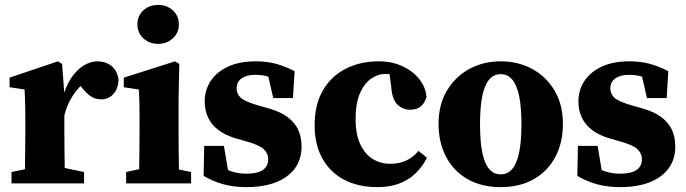

<svg xmlns="http://www.w3.org/2000/svg" viewBox="-20 -749 2802 784"><path d="M27.1 0V-46.6L122.7 -66.6H227.7L323.2 -46.6V0ZM80.4 0Q81.4 -23 81.9 -60.5Q82.4 -98 82.9 -138.5Q83.4 -179 83.4 -210V-268.6Q83.4 -296.6 82.9 -314.6Q82.4 -332.7 81.9 -348.2Q81.4 -363.7 80.4 -383.7L19.1 -392.7V-432L216.5 -498.6L233.6 -487.9L242.8 -365V-363V-210Q242.8 -179 243.3 -138.5Q243.8 -98 244.3 -60.5Q244.8 -23 245.8 0ZM242.2 -274.5 206.7 -343.2H234.6Q247.1 -395.2 270 -429.6Q293 -463.9 321.5 -481.3Q350 -498.6 377.3 -498.6Q410.2 -498.6 434.1 -480.5Q458 -462.3 464.1 -424.8Q462.7 -386.3 442.9 -364.8Q423.1 -343.3 393.1 -343.3Q370.4 -343.3 352.3 -354.8Q334.1 -366.2 315.8 -389.5L286.7 -427.7L327.2 -413.3Q300.3 -393.6 276.2 -356.5Q252.1 -319.4 242.2 -274.5Z M495 0V-46.6L587.8 -66.6H663.2L760.3 -46.6V0ZM546.8 0Q547.8 -23 548.3 -60.5Q548.8 -98 549.3 -138.6Q549.8 -179.2 549.8 -210.3V-257.4Q549.8 -298.5 549.3 -326.1Q548.8 -353.6 546.8 -383.7L485.5 -392.7V-432L695 -498.6L712.1 -487.9L709.1 -342.7V-210.3Q709.1 -179.2 709.6 -138.6Q710.1 -98 710.6 -60.5Q711.1 -23 712.1 0ZM625.7 -569.9Q590.3 -569.9 565.7 -592.3Q541 -614.7 541 -649.6Q541 -684.5 565.7 -706.8Q590.3 -729 625.7 -729Q661.1 -729 685.8 -706.7Q710.4 -684.4 710.4 -649.8Q710.4 -615.1 685.8 -592.5Q661.1 -569.9 625.7 -569.9Z M985.2 15.1Q936.2 15.1 893.7 3.9Q851.3 -7.4 811.5 -30.7L813.8 -153.4H894.3L916.8 -19.5H863V-78.9Q895.1 -59.9 923.5 -49.8Q951.8 -39.8 985.8 -39.8Q1014.6 -39.8 1034.7 -46.1Q1054.7 -52.4 1064.9 -65.7Q1075.2 -78.9 1075.2 -98.8Q1075.2 -122.3 1057.5 -139.3Q1039.8 -156.3 990.7 -170.2L936.9 -185.8Q898.8 -197.7 871.6 -218.2Q844.5 -238.6 830.2 -268Q815.9 -297.4 815.9 -335Q815.9 -381.2 840.1 -418.1Q864.4 -455.1 910.8 -476.8Q957.2 -498.6 1024.6 -498.6Q1069.1 -498.6 1106.9 -488.5Q1144.6 -478.3 1183 -458.3L1176.2 -348.5H1095.8L1068.8 -466.1H1122.7V-411.1Q1095.9 -428.7 1075 -436Q1054.1 -443.4 1020.7 -443.4Q987.5 -443.4 966.8 -429.2Q946.2 -414.9 946.2 -387.5Q946.2 -366.5 962 -350.9Q977.9 -335.3 1029.7 -319.9L1078.4 -306Q1126.2 -292.3 1155.3 -270.1Q1184.4 -248 1197.9 -218.4Q1211.4 -188.9 1211.4 -151.2Q1211.4 -98.4 1184.1 -61.3Q1156.8 -24.2 1106.3 -4.5Q1055.9 15.1 985.2 15.1Z M1520 15.1Q1442.7 15.1 1385.3 -15.1Q1327.9 -45.3 1296.3 -102.1Q1264.7 -158.8 1264.7 -237.7Q1264.7 -321.5 1298.3 -379.6Q1331.8 -437.6 1391.2 -468.1Q1450.6 -498.6 1526.9 -498.6Q1580.4 -498.6 1623 -478.8Q1665.6 -459 1692 -425.9Q1718.4 -392.9 1721.6 -353Q1713.3 -326.3 1697.2 -313.6Q1681.1 -300.9 1654.3 -300.9Q1625.1 -300.9 1603 -321.8Q1581 -342.8 1577.4 -395.6L1568.2 -467L1641 -425.5Q1618.2 -436.7 1597 -441.8Q1575.9 -447 1552.1 -447Q1523.6 -447 1495.7 -428Q1467.9 -409 1449.9 -368.4Q1432 -327.8 1432 -262.5Q1432 -201.2 1450.8 -160.6Q1469.6 -120 1501.5 -100.2Q1533.4 -80.3 1572.8 -80.3Q1595.6 -80.3 1616 -85.5Q1636.3 -90.6 1654.7 -102.3Q1673.1 -113.9 1688.7 -132.9L1723.4 -105Q1703.7 -66.1 1675 -39.4Q1646.4 -12.6 1608.1 1.3Q1569.9 15.1 1520 15.1Z M2024.5 15.1Q1946.7 15.1 1889.6 -17.3Q1832.5 -49.8 1801.6 -108.5Q1770.7 -167.2 1770.7 -243.5Q1770.7 -320.8 1804.4 -378Q1838.1 -435.2 1895.6 -466.9Q1953 -498.6 2024.5 -498.6Q2095.9 -498.6 2153.4 -467.3Q2210.9 -436 2244.7 -378.7Q2278.6 -321.5 2278.6 -243.5Q2278.6 -165.7 2247.2 -107.4Q2215.8 -49.1 2159.1 -17Q2102.3 15.1 2024.5 15.1ZM2024.5 -37Q2052.6 -37 2071.3 -58.5Q2090 -80.1 2099.6 -125.1Q2109.2 -170.1 2109.2 -241.4Q2109.2 -312.9 2099.6 -357.8Q2090 -402.8 2071.3 -424.5Q2052.6 -446.2 2024.5 -446.2Q1996.4 -446.2 1977.7 -424.5Q1959 -402.8 1949.5 -357.8Q1940.1 -312.9 1940.1 -241.4Q1940.1 -170.1 1949.5 -125.1Q1959 -80.1 1977.7 -58.5Q1996.4 -37 2024.5 -37Z M2511.2 15.1Q2462.2 15.1 2419.7 3.9Q2377.3 -7.4 2337.5 -30.7L2339.8 -153.4H2420.3L2442.8 -19.5H2389V-78.9Q2421.1 -59.9 2449.5 -49.8Q2477.8 -39.8 2511.8 -39.8Q2540.6 -39.8 2560.7 -46.1Q2580.7 -52.4 2590.9 -65.7Q2601.2 -78.9 2601.2 -98.8Q2601.2 -122.3 2583.5 -139.3Q2565.8 -156.3 2516.7 -170.2L2462.9 -185.8Q2424.8 -197.7 2397.6 -218.2Q2370.5 -238.6 2356.2 -268Q2341.9 -297.4 2341.9 -335Q2341.9 -381.2 2366.1 -418.1Q2390.4 -455.1 2436.8 -476.8Q2483.2 -498.6 2550.6 -498.6Q2595.1 -498.6 2632.9 -488.5Q2670.6 -478.3 2709 -458.3L2702.2 -348.5H2621.8L2594.8 -466.1H2648.7V-411.1Q2621.9 -428.7 2601 -436Q2580.1 -443.4 2546.7 -443.4Q2513.5 -443.4 2492.8 -429.2Q2472.2 -414.9 2472.2 -387.5Q2472.2 -366.5 2488 -350.9Q2503.9 -335.3 2555.7 -319.9L2604.4 -306Q2652.2 -292.3 2681.3 -270.1Q2710.4 -248 2723.9 -218.4Q2737.4 -188.9 2737.4 -151.2Q2737.4 -98.4 2710.1 -61.3Q2682.8 -24.2 2632.3 -4.5Q2581.9 15.1 2511.2 15.1Z"/></svg>

Font: Source Serif 4 Variable
Style: Regular
Weight: 400
Designer: Frank Grießhammer
Foundry: Adobe
Version: Version 4.005;hotconv 1.1.0;makeotfexe 2.6.0